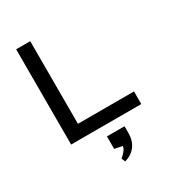

<svg xmlns="http://www.w3.org/2000/svg" viewBox="-210 -768 1027 1133"><g transform="rotate(-30 303.0 -201.5)"><path d="M175 -649V-86H557V0H79V-649ZM306 246 295 221Q313 206 325.5 190Q338 174 339 160L286 149V64H406V109Q406 162 380 197Q354 232 306 246Z"/></g></svg>

Font: Syne Med Modified
Style: Regular
Weight: 500
Designer: Lucas Descroix
Foundry: Bonjour Monde
Version: Version 2.200